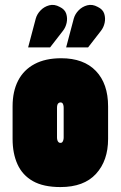

<svg xmlns="http://www.w3.org/2000/svg" viewBox="-20 -748 490 778"><path d="M235 -623Q246 -637 250 -655.5Q254 -674 248.5 -692Q243 -710 222 -720Q200 -732 179.5 -726.5Q159 -721 144.5 -706Q130 -691 125 -673L94 -556H183ZM389 -623Q400 -637 404 -655.5Q408 -674 402.5 -692Q397 -710 376 -720Q354 -732 333.5 -726.5Q313 -721 298.5 -706Q284 -691 279 -673L248 -556H337ZM418 -185V-317Q418 -409 368.5 -460.5Q319 -512 228 -512Q164 -512 120 -488.5Q76 -465 53.5 -421.5Q31 -378 31 -317V-185Q31 -126 51 -82Q71 -38 113.5 -14Q156 10 225 10Q320 10 369 -43.5Q418 -97 418 -185ZM238 -311V-191Q238 -185 236.5 -180Q235 -175 232.5 -172Q230 -169 225 -169Q220 -169 217 -172Q214 -175 212.5 -180Q211 -185 211 -191V-311Q211 -318 212.5 -323Q214 -328 217.5 -330.5Q221 -333 225 -333Q230 -333 232.5 -330.5Q235 -328 236.5 -323Q238 -318 238 -311Z"/></svg>

Font: Advent Pro Black
Style: Regular
Weight: 900
Version: Version 3.000